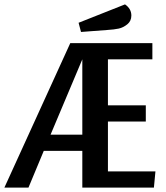

<svg xmlns="http://www.w3.org/2000/svg" viewBox="-20 -857 759 877"><path d="M551 -837Q580 -817 580 -786Q580 -761 561.5 -746Q543 -731 522.5 -726.5Q502 -722 469 -720L350 -711L339 -753ZM676 -586H473V-376H646V-302H473V-74H690L683 0H356V-168H180L110 0H0L301 -660H676ZM211 -242H356V-586Z"/></svg>

Font: Sansita
Style: Regular
Weight: 400
Designer: Pablo Cosgaya
Foundry: Omnibus-Type
Version: Version 1.006;hotconv 1.0.109;makeotfexe 2.5.65596